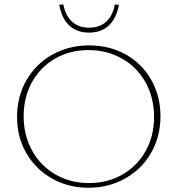

<svg xmlns="http://www.w3.org/2000/svg" viewBox="-20 -876 833 901"><path d="M258 -853 277 -856Q287 -803 318 -774.5Q349 -746 398 -746Q447 -746 478 -774Q509 -802 519 -855L538 -853Q526 -789 490.5 -756Q455 -723 398 -723Q341 -723 305.5 -756Q270 -789 258 -853ZM60 -327Q60 -423 104 -499.5Q148 -576 225.5 -619.5Q303 -663 399 -663Q494 -663 570.5 -620Q647 -577 690 -501Q733 -425 733 -331Q733 -235 689 -158.5Q645 -82 567.5 -38.5Q490 5 395 5Q300 5 223.5 -38.5Q147 -82 103.5 -157.5Q60 -233 60 -327ZM703 -327Q703 -417 663.5 -488.5Q624 -560 553.5 -600.5Q483 -641 395 -641Q308 -641 238.5 -601Q169 -561 130 -490.5Q91 -420 91 -331Q91 -241 130.5 -169.5Q170 -98 240 -57.5Q310 -17 398 -17Q485 -17 554.5 -57Q624 -97 663.5 -167.5Q703 -238 703 -327Z"/></svg>

Font: Ysabeau SC Extralight
Style: Regular
Weight: 200
Designer: Christian Thalmann (Catharsis Fonts)
Version: Version 0.003